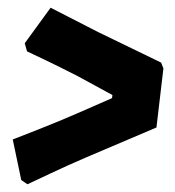

<svg xmlns="http://www.w3.org/2000/svg" viewBox="-20 -519 454 497"><path d="M385 -189 204 -112Q155 -91 109.5 -69.5Q64 -48 51 -42L35 -53L13 -158Q29 -164 82 -185Q135 -206 181 -226L270 -265L271 -273L181 -322Q134 -346 97.5 -363.5Q61 -381 50 -386L44 -407L111 -499Q121 -494 154 -477Q187 -460 234 -436L397 -357L403 -342Z"/></svg>

Font: Alegreya Black
Style: Italic
Weight: 900
Italic angle: -7°
Designer: Juan Pablo del Peral
Foundry: Huerta Tipografica
Version: Version 2.007; ttfautohint (v1.6)